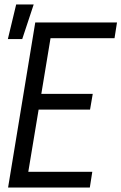

<svg xmlns="http://www.w3.org/2000/svg" viewBox="-20 -835 541 855"><path d="M16 0 137 -735H501L490 -665H205L164 -417H393L381 -347H152L106 -70H391L380 0ZM15 -661 52 -815H130L79 -661Z"/></svg>

Font: Iosevka
Style: Italic
Weight: 400
Italic angle: -9°
Monospace: yes
Designer: Belleve Invis
Foundry: Belleve Invis
Version: Version 32.5.0; ttfautohint (v1.8.4)